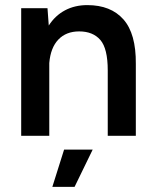

<svg xmlns="http://www.w3.org/2000/svg" viewBox="-20 -532 604 752"><path d="M63 -500H166L171 -432Q196 -471 234.5 -491.5Q273 -512 322 -512Q414 -512 463.5 -456Q513 -400 512 -282V0H402V-256Q402 -342 373 -375.5Q344 -409 290 -409Q239 -409 208.5 -377Q178 -345 173 -285V0H63ZM231 54H343L272 200H185Z"/></svg>

Font: Oak Sans SemiBold
Style: Regular
Weight: 600
Designer: Erik Kennedy, Walven
Foundry: Erik Kennedy, Walven
Version: Version 1.000